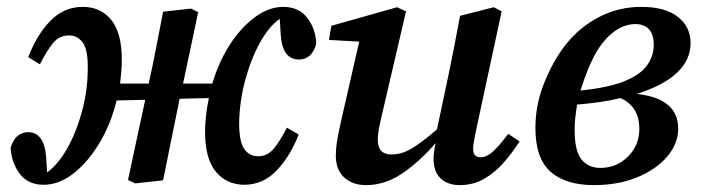

<svg xmlns="http://www.w3.org/2000/svg" viewBox="-20 -524 2042 558"><path d="M689 13Q637 12 606.5 -26Q576 -64 576 -140Q576 -166 579 -190.5Q582 -215 587 -239L502 -237L498 -217Q487 -163 476 -109Q465 -55 454 0L373 9L352 -1L402 -234L319 -232Q302 -163 268.5 -107.5Q235 -52 193 -19.5Q151 13 107 13Q61 13 37 -19.5Q13 -52 11 -95Q18 -118 30.5 -128.5Q43 -139 61 -140Q108 -140 114 -69L117 -23Q149 -46 175.5 -93Q202 -140 218.5 -201Q235 -262 235 -325Q236 -378 221 -399.5Q206 -421 180 -421Q152 -421 133.5 -398Q115 -375 96 -337L62 -358Q87 -423 126.5 -463.5Q166 -504 220 -504Q273 -504 303.5 -466Q334 -428 334 -351Q334 -333 332.5 -315.5Q331 -298 329 -281H412Q425 -338 434.5 -389Q444 -440 454 -490L535 -499L556 -489L512 -281H597Q616 -345 648.5 -395Q681 -445 721.5 -474.5Q762 -504 803 -504Q849 -504 873.5 -471.5Q898 -439 899 -396Q886 -351 849 -351Q801 -351 796 -422L793 -469Q762 -448 735.5 -400Q709 -352 692.5 -290.5Q676 -229 675 -166Q675 -113 689.5 -91.5Q704 -70 730 -70Q758 -70 776.5 -93Q795 -116 814 -153L848 -133Q823 -69 783.5 -28Q744 13 689 13Z M1316 14Q1281 14 1260.5 -5.5Q1240 -25 1240 -64Q1240 -80 1246 -108Q1195 -50 1146 -18Q1097 14 1044 14Q1004 14 980 -8.5Q956 -31 956 -71Q956 -96 961.5 -125Q967 -154 973 -180L1024 -403L936 -408L943 -449L1134 -503L1160 -491L1092 -199Q1086 -174 1082 -154Q1078 -134 1078 -117Q1078 -75 1118 -75Q1147 -75 1176.5 -92.5Q1206 -110 1250 -148L1283 -304Q1292 -348 1300.5 -391Q1309 -434 1317 -478L1415 -503L1438 -491L1365 -152Q1361 -133 1358 -117Q1355 -101 1355 -91Q1355 -67 1377 -67Q1394 -67 1412 -83Q1430 -99 1457 -135L1490 -113Q1469 -80 1443.5 -51Q1418 -22 1386.5 -4Q1355 14 1316 14Z M1714 -374Q1701 -352 1689 -322.5Q1677 -293 1667 -261Q1747 -269 1793.5 -287.5Q1840 -306 1860 -333.5Q1880 -361 1880 -393Q1880 -424 1866 -439Q1852 -454 1827 -454Q1795 -454 1766 -433Q1737 -412 1714 -374ZM1706 14Q1624 14 1580 -25Q1536 -64 1536 -152Q1536 -221 1562.5 -285.5Q1589 -350 1624 -394Q1663 -444 1720 -474Q1777 -504 1844 -504Q1913 -504 1950 -475Q1987 -446 1987 -399Q1987 -301 1831 -251Q1951 -238 1951 -150Q1951 -107 1919.5 -69.5Q1888 -32 1832.5 -9Q1777 14 1706 14ZM1650 -147Q1650 -85 1670 -60.5Q1690 -36 1725 -36Q1772 -36 1805 -69Q1838 -102 1838 -149Q1838 -215 1783 -239Q1755 -232 1723.5 -227.5Q1692 -223 1657 -220Q1654 -201 1652 -183Q1650 -165 1650 -147Z"/></svg>

Font: Source Serif 4 SmText Semibold
Style: Italic
Weight: 600
Italic angle: -12°
Designer: Frank Grießhammer
Foundry: Adobe
Version: Version 4.005;hotconv 1.1.0;makeotfexe 2.6.0